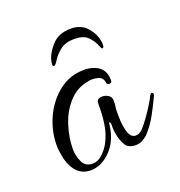

<svg xmlns="http://www.w3.org/2000/svg" viewBox="-80 -425 479 510"><g transform="rotate(-20 160.0 -170.0)"><path d="M172 -356Q201 -356 217.5 -337Q234 -318 237 -297Q238 -294 238 -291Q238 -288 238 -286Q238 -278 233 -278Q231 -278 226 -290.5Q221 -303 209 -315Q197 -327 171 -327Q146 -327 131 -315Q116 -303 108.5 -290.5Q101 -278 97 -278Q93 -278 93 -283Q93 -285 93.5 -288Q94 -291 95 -295Q100 -315 119 -335.5Q138 -356 172 -356ZM94 16Q51 16 36 -38Q34 -48 32.5 -57.5Q31 -67 31 -77Q31 -117 48 -154.5Q65 -192 96 -216.5Q127 -241 167 -241H175Q177 -240 182 -240Q226 -232 226 -191Q226 -183 219 -183Q211 -183 211 -191Q209 -202 200.5 -206Q192 -210 178 -210Q172 -210 170 -209Q136 -204 113 -179Q90 -154 79 -119.5Q68 -85 68 -52Q68 -35 76 -17Q84 1 105 1Q119 1 132 -10.5Q145 -22 154 -39Q165 -60 169 -85Q173 -110 173 -145Q173 -158 189 -158Q198 -158 206 -153Q213 -148 214 -141Q214 -136 214 -130.5Q214 -125 213 -120Q212 -115 212 -109Q212 -103 212 -98Q212 -64 219 -46Q225 -30 238 -30Q248 -30 257 -39Q264 -46 275 -61Q286 -76 296 -92Q306 -108 310 -117Q313 -122 316 -122Q318 -122 319.5 -119.5Q321 -117 319 -113Q308 -89 294.5 -64.5Q281 -40 263 -21Q256 -15 248 -10.5Q240 -6 229 -6Q220 -6 211.5 -9.5Q203 -13 199 -22Q192 -35 189 -51Q186 -67 187 -82Q185 -87 184 -87Q182 -87 182 -83Q177 -37 150 -10Q124 16 94 16Z"/></g></svg>

Font: Puppies Play
Style: Regular
Weight: 400
Designer: Robert E. Leuschke
Foundry: Robert E. Leuschke
Version: Version 1.010; ttfautohint (v1.8.3)